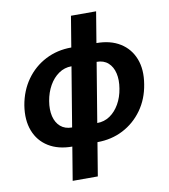

<svg xmlns="http://www.w3.org/2000/svg" viewBox="-98 -811 967 1098"><g transform="rotate(-10 385.5 -262.0)"><path d="M266.1 10.7Q185.1 10.7 128.7 -24.2Q72.3 -59.1 48.1 -122.1Q23.9 -185.1 37.1 -268.6Q51.3 -352.5 96.2 -415.5Q141.1 -478.5 209 -513.4Q276.9 -548.3 358.4 -548.3H504.4Q585.9 -548.3 642.1 -513.4Q698.2 -478.5 722.7 -415.5Q747.1 -352.5 732.9 -268.6Q719.7 -185.1 674.6 -122.1Q629.4 -59.1 561.8 -24.2Q494.1 10.7 412.1 10.7ZM283.7 -97.2H430.2Q471.2 -97.2 504.2 -119.6Q537.1 -142.1 559.3 -180.9Q581.5 -219.7 589.4 -269Q597.7 -318.4 588.6 -357.4Q579.6 -396.5 554 -419.4Q528.3 -442.4 487.3 -442.4H341.3Q300.3 -442.4 267.1 -419.4Q233.9 -396.5 211.7 -357.4Q189.5 -318.4 181.2 -269Q172.9 -219.7 182.1 -180.9Q191.4 -142.1 217.3 -119.6Q243.2 -97.2 283.7 -97.2ZM234.4 204.1 388.7 -727.5H534.7L380.4 204.1Z"/></g></svg>

Font: Inter 17pt
Style: Bold Italic
Weight: 700
Italic angle: -9.3988°
Version: Version 4.001;git-66647c0bb